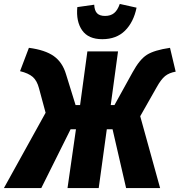

<svg xmlns="http://www.w3.org/2000/svg" viewBox="-58 -956 913 976"><path d="M461.9 -756.8Q391.1 -756.8 359.6 -801.8Q328.1 -846.7 335 -919.9L420.9 -932.1Q422.4 -901.4 435.8 -888.2Q449.2 -875 476.1 -875Q504.4 -875 522.2 -889.6Q540 -904.3 550.8 -936L636.2 -917Q621.1 -843.3 577.4 -800Q533.7 -756.8 461.9 -756.8ZM806.2 -712.9 835 -591.8Q801.8 -585.9 781.2 -569.3Q760.7 -552.7 738.8 -513.2L654.8 -365.2L755.9 0H583L514.2 -298.8H484.9L443.8 0H285.2L328.1 -298.8H300.8L151.9 0H-38.1L173.8 -382.8L140.1 -507.8Q129.9 -546.4 108.2 -565.2Q86.4 -584 43.9 -594.2L88.9 -712.9Q171.4 -702.1 215.6 -670.7Q259.8 -639.2 277.8 -578.1L326.2 -421.9H349.1L386.2 -694.8H542L504.9 -421.9H523.9L616.2 -588.9Q651.9 -654.3 689.2 -677.7Q726.6 -701.2 806.2 -712.9Z"/></svg>

Font: Fira Sans Compressed ExtraBold
Style: Italic
Weight: 800
Width: 3
Italic angle: -8°
Designer: Carrois Corporate & Edenspiekermann AG
Foundry: Carrois Corporate GbR & Edenspiekermann AG
Version: Version 4.203;PS 004.203;hotconv 1.0.88;makeotf.lib2.5.64775